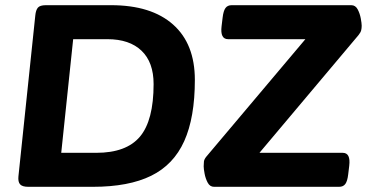

<svg xmlns="http://www.w3.org/2000/svg" viewBox="-20 -720 1443 740"><path d="M89 0Q66 0 57.5 -9.5Q49 -19 51 -40L116 -660Q118 -681 126 -690.5Q134 -700 157 -700H408Q563 -700 647 -625.5Q731 -551 731 -412Q731 -267 690 -176Q649 -85 562.5 -42.5Q476 0 338 0ZM216 -131H351Q467 -131 519.5 -193.5Q572 -256 572 -396Q572 -480 525.5 -524.5Q479 -569 394 -569H262ZM805 0Q789 0 780.5 -16Q772 -32 768.5 -51Q765 -70 765 -79Q765 -89 766 -97.5Q767 -106 775 -116L1157 -569H859Q828 -569 834 -619L838 -652Q841 -678 849 -689Q857 -700 873 -700H1334Q1350 -700 1358.5 -684Q1367 -668 1370.5 -649Q1374 -630 1374 -621Q1374 -611 1372 -603Q1370 -595 1362 -585L980 -131H1301Q1332 -131 1326 -81L1322 -48Q1319 -22 1311 -11Q1303 0 1287 0Z"/></svg>

Font: Asap Semi Expanded Semi Expanded Regular
Style: Bold Italic
Weight: 700
Width: 6
Italic angle: -6°
Designer: Pablo Cosgaya
Foundry: Omnibus-Type
Version: Version 3.001; ttfautohint (v1.8.4.7-5d5b)